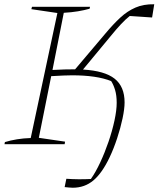

<svg xmlns="http://www.w3.org/2000/svg" viewBox="-20 -676 743 900"><path d="M1 0 3 -10Q29 -18 59.5 -23Q90 -28 124 -29L249 -615L127 -633L130 -644H402L400 -635Q375 -628 345 -623Q315 -618 279 -616L226 -348Q257 -350 283 -350.5Q309 -351 325 -351Q329 -351 332 -351L475 -520Q511 -563 544 -593.5Q577 -624 615 -640.5Q653 -657 703 -656L693 -594L588 -601Q569 -586 547 -562.5Q525 -539 499 -507L369 -350Q471 -344 517.5 -307Q564 -270 564 -196Q564 -166 554.5 -121Q545 -76 529 -27.5Q513 21 494 61Q459 135 418 169.5Q377 204 321 204Q314 204 303.5 203Q293 202 283 201L291 162Q347 166 406 163Q428 132 449.5 86Q471 40 488.5 -11Q506 -62 516.5 -110.5Q527 -159 527 -194Q527 -229 519.5 -254Q512 -279 501 -296Q433 -323 318 -323Q301 -323 277.5 -322Q254 -321 220 -319L162 -30L285 -12L283 0Z"/></svg>

Font: Piazzolla Thin
Style: Italic
Weight: 100
Italic angle: -11.3°
Designer: Juan Pablo del Peral
Foundry: Huerta Tipografica
Version: Version 1.330